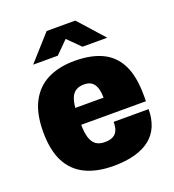

<svg xmlns="http://www.w3.org/2000/svg" viewBox="-134 -829 856 945"><g transform="rotate(-20 294.0 -356.5)"><path d="M301 12Q215 12 154.5 -17Q94 -46 62.5 -106.5Q31 -167 31 -264Q31 -360 63.5 -421Q96 -482 155 -511Q214 -540 295 -540Q381 -540 439.5 -512Q498 -484 528 -423.5Q558 -363 558 -264V-233H219Q219 -194 227 -167Q235 -140 252.5 -126.5Q270 -113 300 -113Q321 -113 335.5 -118.5Q350 -124 358.5 -134.5Q367 -145 370.5 -159.5Q374 -174 374 -192H557Q557 -143 541 -104.5Q525 -66 493 -40.5Q461 -15 413 -1.5Q365 12 301 12ZM220 -321H368Q368 -345 363.5 -363Q359 -381 350.5 -392.5Q342 -404 329.5 -409.5Q317 -415 299 -415Q273 -415 256.5 -404.5Q240 -394 231.5 -373.5Q223 -353 220 -321ZM98 -592 217 -725H367L486 -592H356L266 -682H317L227 -592Z"/></g></svg>

Font: Archivo SemiCondensed Black
Style: Regular
Weight: 900
Width: 4
Designer: Hector Gatti
Foundry: Omnibus-Type
Version: Version 2.001